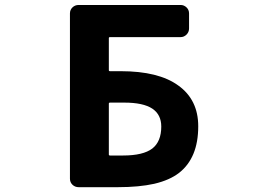

<svg xmlns="http://www.w3.org/2000/svg" viewBox="-20 -776 1040 776"><path d="M297.9 -19.5Q283.2 -19.5 272.9 -29.3Q262.7 -39.1 262.7 -53.7V-721.7Q262.7 -736.3 272.9 -746.1Q283.2 -755.9 297.9 -755.9H710Q723.6 -755.9 733.9 -746.1Q744.1 -736.3 744.1 -721.7V-661.1Q744.1 -646.5 733.9 -636.2Q723.6 -626 710 -626H424.8Q419.9 -626 419.9 -622.1V-492.2Q419.9 -488.3 424.8 -488.3H467.8Q621.1 -488.3 700.2 -430.7Q781.2 -373 781.2 -265.6Q781.2 -201.2 761.7 -154.3Q742.2 -107.4 704.1 -77.6Q666 -47.9 603.5 -33.2Q542 -19.5 457 -19.5ZM477.5 -147.5Q558.6 -147.5 595.7 -175.8Q631.8 -204.1 631.8 -264.6Q631.8 -312.5 595.7 -336.9Q558.6 -361.3 482.4 -361.3Q481.4 -361.3 480.5 -361.3H424.8Q419.9 -361.3 419.9 -357.4V-151.4Q419.9 -147.5 424.8 -147.5Z"/></svg>

Font: Rounded-L Mgen+ 1m bold
Style: Bold
Weight: 700
Designer: [Source Han Sans]
Ryoko NISHIZUKA  (kana & ideographs); Paul D. Hunt (Latin, Greek & Cyrillic); Wenlong ZHANG  (bopomofo
Version: Version 1.059.20150602